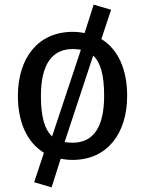

<svg xmlns="http://www.w3.org/2000/svg" viewBox="-20 -676 624 826"><path d="M169 -19 127 108 202 130 241 7C257 10 274 12 292 12C441 12 527 -101 527 -264C527 -378 488 -464 416 -508L458 -634L383 -656L344 -534C328 -537 311 -539 293 -539C143 -539 57 -426 57 -263C57 -149 97 -63 169 -19ZM293 -465C305 -465 317 -464 328 -462L204 -89C173 -118 156 -171 156 -263C156 -401 205 -465 293 -465ZM258 -65 381 -437C412 -408 428 -355 428 -264C428 -126 380 -62 292 -62C280 -62 268 -63 258 -65Z"/></svg>

Font: FiraGO Unicode
Style: Regular
Weight: 400
Designer: bBox Type
Foundry: bBox Type GmbH
Version: Version 1.001;PS 001.001;hotconv 1.0.88;makeotf.lib2.5.64775